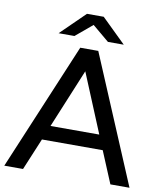

<svg xmlns="http://www.w3.org/2000/svg" viewBox="-96 -963 878 1039"><g transform="rotate(10 343.0 -443.5)"><path d="M343 -834 435 -757H522L389 -887H297L164 -757H251ZM582 0H687L392 -700H293L-1 0H102L175 -175H509ZM208 -255 342 -579 476 -255Z"/></g></svg>

Font: AWKNG-Font Medium
Style: Regular
Weight: 500
Designer: Awakening Church
Foundry: Awakening Church
Version: Version 1.700;PS 001.700;hotconv 1.0.88;makeotf.lib2.5.64775